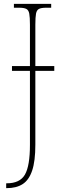

<svg xmlns="http://www.w3.org/2000/svg" viewBox="-20 -734 323 994"><path d="M12 240V215H15Q83 215 109 170Q135 125 135 16V-367H42V-392H135V-606Q135 -645 131.5 -663.5Q128 -682 116 -688Q104 -694 79 -694H52V-714H245V-694H219Q194 -694 182 -688Q170 -682 166.5 -663.5Q163 -645 163 -606V-392H261V-367H163V15Q163 100 146.5 149Q130 198 97.5 219Q65 240 15 240Z"/></svg>

Font: Noto Serif Condensed Thin
Style: Regular
Weight: 100
Width: 3
Designer: Monotype Design Team
Foundry: Monotype Imaging Inc.
Version: Version 2.013; ttfautohint (v1.8.4.7-5d5b)